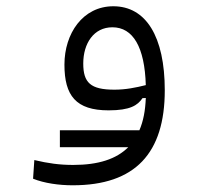

<svg xmlns="http://www.w3.org/2000/svg" viewBox="-20 -354 626 598"><path d="M206.5 223.1C401.4 223.1 493.2 123 493.2 -72.8C493.2 -240.2 434.6 -334.5 333 -334.5C237.8 -334.5 180.7 -249.5 180.7 -152.8C180.7 -56.2 216.3 -10.3 318.4 -10.3C385.3 -10.3 408.7 -25.9 423.8 -48.3L434.1 -48.8C432.6 -9.3 426.3 23.9 414.1 51.8H166.5V104.5H379.4C342.3 141.6 286.1 159.7 208 159.7C165.5 159.7 130.4 154.8 86.9 144.5L83 202.6C118.2 216.8 164.1 223.1 206.5 223.1ZM434.1 -88.9C402.8 -81.1 371.6 -74.7 336.4 -74.7C261.7 -74.7 239.3 -96.7 239.3 -156.2C239.3 -218.8 272 -269 330.1 -269C394.5 -269 430.7 -207 434.1 -88.9Z"/></svg>

Font: Cascadia Code Light
Style: Regular
Weight: 300
Monospace: yes
Designer: Aaron Bell
Foundry: Saja Typeworks
Version: Version 2404.023